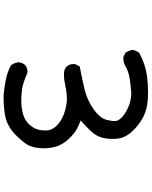

<svg xmlns="http://www.w3.org/2000/svg" viewBox="89 -886 822 1040"><g transform="rotate(90 500.0 -366.0)"><path d="M368.2 -103.5Q376 -103.5 377.9 -102.5Q427.7 -80.1 459 -75.2Q490.2 -70.3 526.4 -70.3Q562.5 -70.3 595.7 -79.1Q630.9 -88.9 652.3 -111.8Q673.8 -134.8 680.2 -155.3Q686.5 -175.8 686.5 -199.2Q686.5 -205.1 686.5 -210.9Q684.6 -240.2 655.3 -267.6Q625 -294.9 578.1 -307.6Q543.9 -317.4 513.7 -317.4Q494.1 -317.4 466.8 -313Q439.5 -308.6 423.8 -305.2Q408.2 -301.8 394.5 -301.8Q378.9 -301.8 371.1 -301.8Q354.5 -303.7 339.8 -316.4Q327.1 -331.1 327.1 -352.5Q327.1 -355.5 327.1 -361.3L339.8 -386.7Q407.2 -399.4 467.8 -414.1Q538.1 -432.6 588.9 -475.6Q621.1 -502.9 627.9 -528.3Q635.7 -555.7 635.7 -574.2Q635.7 -584 633.8 -589.8Q627.9 -604.5 610.4 -620.1Q584 -641.6 546.9 -655.3Q515.6 -666 484.4 -666Q477.5 -666 470.7 -665Q429.7 -662.1 397 -655.8Q364.3 -649.4 341.8 -636.2Q319.3 -623 297.9 -623Q293.9 -623 289.1 -623L265.6 -634.8Q253.9 -652.3 250 -673.8Q253.9 -693.4 266.6 -709Q326.2 -742.2 390.6 -751Q434.6 -756.8 476.6 -756.8Q496.1 -756.8 514.6 -755.9Q576.2 -752 620.1 -727.5Q663.1 -703.1 693.8 -668.9Q724.6 -634.8 730.5 -596.7Q732.4 -581.1 732.4 -562Q732.4 -543 728.5 -519.5Q720.7 -478.5 689.5 -446.3Q665 -420.9 632.8 -391.6Q654.3 -383.8 676.8 -372.1Q704.1 -358.4 735.4 -324.2Q767.6 -289.1 776.4 -249Q783.2 -220.7 783.2 -193.4Q783.2 -145.5 767.6 -110.4Q754.9 -84 710.9 -40Q666 4.9 609.4 16.6Q562.5 25.4 512.7 25.4Q500 25.4 494.1 25.4Q453.1 21.5 413.1 13.7Q373 5.9 334 -13.7Q319.3 -33.2 317.4 -56.6Q319.3 -76.2 332 -90.8Q346.7 -103.5 368.2 -103.5Z"/></g></svg>

Font: JasonHandwriting2
Style: SemiBold
Weight: 600
Version: Version 1.04.7